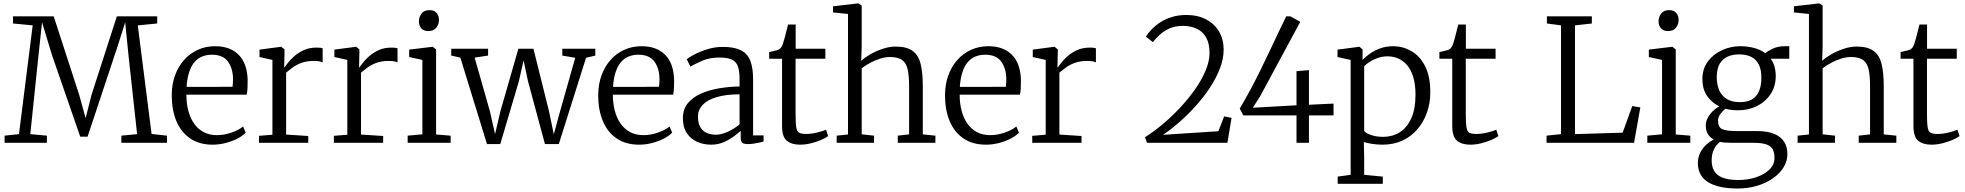

<svg xmlns="http://www.w3.org/2000/svg" viewBox="-20 -839 11544 1128"><path d="M91.5 -51 172 -690 56.5 -701V-743H295.5L445.5 -281L483 -144.5L517.5 -281L666.5 -743H903.5V-701L789.5 -690L870.5 -52L961 -42V0H693V-42L785.5 -51L735.5 -508L715.5 -708L671 -567.5L494.5 -36H451.5L286 -513.5L227 -708L205.5 -508L158 -51L255.5 -42V0H7V-42Z M1229.5 11Q1151 11 1097.2 -25.8Q1043.5 -62.5 1016.2 -127.8Q989 -193 989 -278Q989 -343 1008.2 -396Q1027.5 -449 1062 -487.5Q1096.5 -526 1143 -546.8Q1189.5 -567.5 1243.5 -567.5Q1332 -567.5 1382 -517.2Q1432 -467 1435 -370Q1435 -341.5 1434 -320.2Q1433 -299 1429 -283H1075Q1075 -232.5 1086.2 -189.2Q1097.5 -146 1120 -113.5Q1142.5 -81 1176.2 -63Q1210 -45 1254.5 -45Q1297.5 -45 1341.2 -60.5Q1385 -76 1408 -96L1423.5 -59.5Q1404.5 -40 1373.8 -24.2Q1343 -8.5 1305.2 1.2Q1267.5 11 1229.5 11ZM1076 -328.5 1346 -329Q1347.5 -337 1348.2 -350.5Q1349 -364 1349 -373Q1349 -435 1320 -476.2Q1291 -517.5 1224.5 -517.5Q1194 -517.5 1168.2 -507.2Q1142.5 -497 1123 -474.5Q1103.5 -452 1091.5 -416Q1079.5 -380 1076 -328.5Z M1501.5 0V-41L1580.5 -47.5V-487L1504.5 -504V-547.5L1630 -564H1633L1651.5 -548.5V-531.5L1649.5 -442.5L1651.5 -443Q1656 -449 1669.8 -467.5Q1683.5 -486 1707 -507.2Q1730.5 -528.5 1763.8 -544Q1797 -559.5 1841 -559.5Q1855 -559.5 1862.8 -558.2Q1870.5 -557 1875.5 -555.5V-472.5Q1872 -475 1858.8 -478Q1845.5 -481 1826 -481Q1780 -481 1749.2 -469Q1718.5 -457 1697.5 -441Q1676.5 -425 1661 -412.5V-48.5L1791 -40V0Z M1941.5 0V-41L2020.5 -47.5V-487L1944.5 -504V-547.5L2070 -564H2073L2091.5 -548.5V-531.5L2089.5 -442.5L2091.5 -443Q2096 -449 2109.8 -467.5Q2123.5 -486 2147 -507.2Q2170.5 -528.5 2203.8 -544Q2237 -559.5 2281 -559.5Q2295 -559.5 2302.8 -558.2Q2310.5 -557 2315.5 -555.5V-472.5Q2312 -475 2298.8 -478Q2285.5 -481 2266 -481Q2220 -481 2189.2 -469Q2158.5 -457 2137.5 -441Q2116.5 -425 2101 -412.5V-48.5L2231 -40V0Z M2375 0V-42L2461.5 -50V-487L2384 -504V-547.5L2519.5 -564H2522.5L2542 -548.5V-49L2627.5 -42V0ZM2496 -656.5Q2469 -656.5 2455 -672.8Q2441 -689 2441 -714Q2441 -738.5 2456.2 -759Q2471.5 -779.5 2503 -779.5H2504Q2531 -779.5 2545 -763Q2559 -746.5 2559 -722Q2559 -697 2543.8 -676.8Q2528.5 -656.5 2497 -656.5Z M2631 -512.5V-552.5H2847.5V-512.5L2768.5 -500.5L2858 -186L2888.5 -51L2920.5 -188L3025.5 -552.5H3114L3205 -187L3233.5 -50L3271 -187L3359.5 -499.5L3283.5 -512.5V-552.5H3477.5V-512.5L3423 -499.5L3263 7.5H3181.5L3082 -362L3056 -484L3028.5 -362L2919 7.5H2841L2684.5 -500.5Z M3735 11Q3656.5 11 3602.8 -25.8Q3549 -62.5 3521.8 -127.8Q3494.5 -193 3494.5 -278Q3494.5 -343 3513.8 -396Q3533 -449 3567.5 -487.5Q3602 -526 3648.5 -546.8Q3695 -567.5 3749 -567.5Q3837.5 -567.5 3887.5 -517.2Q3937.5 -467 3940.5 -370Q3940.5 -341.5 3939.5 -320.2Q3938.5 -299 3934.5 -283H3580.5Q3580.5 -232.5 3591.8 -189.2Q3603 -146 3625.5 -113.5Q3648 -81 3681.8 -63Q3715.5 -45 3760 -45Q3803 -45 3846.8 -60.5Q3890.5 -76 3913.5 -96L3929 -59.5Q3910 -40 3879.2 -24.2Q3848.5 -8.5 3810.8 1.2Q3773 11 3735 11ZM3581.5 -328.5 3851.5 -329Q3853 -337 3853.8 -350.5Q3854.5 -364 3854.5 -373Q3854.5 -435 3825.5 -476.2Q3796.5 -517.5 3730 -517.5Q3699.5 -517.5 3673.8 -507.2Q3648 -497 3628.5 -474.5Q3609 -452 3597 -416Q3585 -380 3581.5 -328.5Z M4157.5 11Q4113.5 11 4076 -5.5Q4038.5 -22 4015.2 -56.5Q3992 -91 3992 -145Q3992 -197 4020.8 -232.2Q4049.5 -267.5 4097.5 -288.8Q4145.5 -310 4204.5 -320Q4263.5 -330 4325 -331V-373.5Q4325 -422.5 4314.8 -450Q4304.5 -477.5 4278.8 -489.2Q4253 -501 4206.5 -501Q4148.5 -501 4104.5 -481.5Q4060.5 -462 4036 -448L4014.5 -491Q4024 -500 4056.2 -517.2Q4088.5 -534.5 4133.5 -549Q4178.5 -563.5 4226 -563.5Q4292 -563.5 4331.2 -544.5Q4370.5 -525.5 4387.5 -483.2Q4404.5 -441 4404.5 -371.5V-43.5H4466V-7.5Q4455 -4.5 4439.2 -1Q4423.5 2.5 4406.2 5Q4389 7.5 4374 7.5Q4352.5 7.5 4342 0.8Q4331.5 -6 4331.5 -34.5V-70.5Q4319.5 -59.5 4294.2 -40Q4269 -20.5 4234.2 -4.8Q4199.5 11 4157.5 11ZM4187 -47.5Q4218 -47.5 4256.5 -65.2Q4295 -83 4325 -108.5V-285Q4243 -284.5 4188.8 -268Q4134.5 -251.5 4107.5 -222.2Q4080.5 -193 4080.5 -155Q4080.5 -115.5 4094.5 -91.8Q4108.5 -68 4132.8 -57.8Q4157 -47.5 4187 -47.5Z M4680 11Q4631.5 11 4603 -11.8Q4574.5 -34.5 4574.5 -100V-494H4499V-533Q4508 -535 4519.8 -537.8Q4531.5 -540.5 4542 -543.2Q4552.5 -546 4556.5 -548.5Q4562 -552 4565.8 -556Q4569.5 -560 4572.8 -565.8Q4576 -571.5 4579 -580Q4583.5 -592 4589.8 -615.8Q4596 -639.5 4601.8 -662.5Q4607.5 -685.5 4610 -695H4654.5V-552.5H4829V-494H4654V-168Q4654 -114 4658.2 -89.8Q4662.5 -65.5 4675.8 -58.8Q4689 -52 4716 -52Q4746 -52 4781.2 -60.5Q4816.5 -69 4833 -77L4845.5 -39.5Q4831 -28.5 4804.2 -17Q4777.5 -5.5 4744.8 2.8Q4712 11 4680 11Z M4962 -49V-757L4874 -766V-802L5020.5 -819H5023L5042.5 -806.5V-565L5039.5 -481.5Q5058 -499.5 5091.5 -519Q5125 -538.5 5165 -552Q5205 -565.5 5242.5 -565.5Q5305.5 -565.5 5340.2 -541Q5375 -516.5 5388.2 -465Q5401.5 -413.5 5401.5 -332V-49.5L5475.5 -42V0H5254.5V-42L5321 -49.5V-333Q5321 -390.5 5313.2 -428.8Q5305.5 -467 5281.2 -485.5Q5257 -504 5208 -504Q5180 -504 5149.8 -494.2Q5119.5 -484.5 5091.5 -469.2Q5063.5 -454 5042.5 -438V-50L5115 -42V0H4895.5V-42Z M5772.5 11Q5694 11 5640.2 -25.8Q5586.5 -62.5 5559.2 -127.8Q5532 -193 5532 -278Q5532 -343 5551.2 -396Q5570.5 -449 5605 -487.5Q5639.5 -526 5686 -546.8Q5732.5 -567.5 5786.5 -567.5Q5875 -567.5 5925 -517.2Q5975 -467 5978 -370Q5978 -341.5 5977 -320.2Q5976 -299 5972 -283H5618Q5618 -232.5 5629.2 -189.2Q5640.5 -146 5663 -113.5Q5685.5 -81 5719.2 -63Q5753 -45 5797.5 -45Q5840.5 -45 5884.2 -60.5Q5928 -76 5951 -96L5966.5 -59.5Q5947.5 -40 5916.8 -24.2Q5886 -8.5 5848.2 1.2Q5810.5 11 5772.5 11ZM5619 -328.5 5889 -329Q5890.5 -337 5891.2 -350.5Q5892 -364 5892 -373Q5892 -435 5863 -476.2Q5834 -517.5 5767.5 -517.5Q5737 -517.5 5711.2 -507.2Q5685.5 -497 5666 -474.5Q5646.5 -452 5634.5 -416Q5622.5 -380 5619 -328.5Z M6044.5 0V-41L6123.5 -47.5V-487L6047.5 -504V-547.5L6173 -564H6176L6194.5 -548.5V-531.5L6192.5 -442.5L6194.5 -443Q6199 -449 6212.8 -467.5Q6226.5 -486 6250 -507.2Q6273.5 -528.5 6306.8 -544Q6340 -559.5 6384 -559.5Q6398 -559.5 6405.8 -558.2Q6413.5 -557 6418.5 -555.5V-472.5Q6415 -475 6401.8 -478Q6388.5 -481 6369 -481Q6323 -481 6292.2 -469Q6261.5 -457 6240.5 -441Q6219.5 -425 6204 -412.5V-48.5L6334 -40V0Z M6707 -33Q6756.5 -64 6809.5 -108.2Q6862.5 -152.5 6912 -205.2Q6961.5 -258 7000.8 -313.8Q7040 -369.5 7063 -424.5Q7086 -479.5 7086 -527.5Q7086 -583.5 7066.2 -618.5Q7046.5 -653.5 7011 -670.2Q6975.5 -687 6930 -687Q6882.5 -687 6848 -670.5Q6813.5 -654 6790.2 -631.8Q6767 -609.5 6753 -591.5L6712 -624Q6725 -644.5 6746.2 -666.8Q6767.5 -689 6797.2 -708.2Q6827 -727.5 6865 -739.2Q6903 -751 6949.5 -751Q7017 -751 7066.5 -724.8Q7116 -698.5 7142.5 -652.5Q7169 -606.5 7169 -548Q7169 -494 7147 -436.8Q7125 -379.5 7088 -323.5Q7051 -267.5 7004.5 -216Q6958 -164.5 6908.5 -121.2Q6859 -78 6813 -47L7138 -68L7172 -155.5L7215.5 -146.5L7191 0H6718.5Z M7597 0V-161H7284.5L7263.5 -201Q7296 -256 7325.8 -311.5Q7355.5 -367 7383 -422.5Q7410.5 -478 7436.2 -532.8Q7462 -587.5 7487 -640.2Q7512 -693 7536.5 -743H7561L7619 -710.5L7381.5 -270L7340 -206L7597 -220.5V-421L7670 -427V-223.5L7814.5 -230.5V-161H7670V0Z M7839 241V198.5L7915 188V-487L7838 -504V-547.5L7964.5 -564H7967.5L7985 -548.5V-487Q8002 -505 8028 -523.5Q8054 -542 8088.5 -554.8Q8123 -567.5 8165 -567.5Q8221 -567.5 8270.8 -539.5Q8320.5 -511.5 8351.8 -451.8Q8383 -392 8383 -296.5Q8383 -232.5 8363 -176.8Q8343 -121 8306.2 -78.5Q8269.5 -36 8217.8 -12.5Q8166 11 8102.5 11Q8075 11 8044 6.8Q8013 2.5 7992.5 -5L7994.5 80V188L8104 198.5V241ZM8106 -35Q8160 -35 8202.8 -61.5Q8245.5 -88 8270.8 -143Q8296 -198 8296 -283Q8296 -342.5 8283.2 -385.2Q8270.5 -428 8247.8 -455Q8225 -482 8195.5 -495Q8166 -508 8132.5 -508Q8101 -508 8074 -498.5Q8047 -489 8026.5 -475.5Q8006 -462 7994.5 -449.5V-69.5Q8002.5 -57.5 8033.8 -46.2Q8065 -35 8106 -35Z M8617.5 11Q8569 11 8540.5 -11.8Q8512 -34.5 8512 -100V-494H8436.5V-533Q8445.5 -535 8457.2 -537.8Q8469 -540.5 8479.5 -543.2Q8490 -546 8494 -548.5Q8499.5 -552 8503.2 -556Q8507 -560 8510.2 -565.8Q8513.5 -571.5 8516.5 -580Q8521 -592 8527.2 -615.8Q8533.5 -639.5 8539.2 -662.5Q8545 -685.5 8547.5 -695H8592V-552.5H8766.5V-494H8591.5V-168Q8591.5 -114 8595.8 -89.8Q8600 -65.5 8613.2 -58.8Q8626.5 -52 8653.5 -52Q8683.5 -52 8718.8 -60.5Q8754 -69 8770.5 -77L8783 -39.5Q8768.5 -28.5 8741.8 -17Q8715 -5.5 8682.2 2.8Q8649.5 11 8617.5 11Z M9066 0V-42L9151 -51V-690L9068 -701V-743H9332V-701L9233 -690V-51L9513 -59.5L9569.5 -216L9617 -208L9580 0Z M9658 0V-42L9744.5 -50V-487L9667 -504V-547.5L9802.5 -564H9805.5L9825 -548.5V-49L9910.5 -42V0ZM9779 -656.5Q9752 -656.5 9738 -672.8Q9724 -689 9724 -714Q9724 -738.5 9739.2 -759Q9754.5 -779.5 9786 -779.5H9787Q9814 -779.5 9828 -763Q9842 -746.5 9842 -722Q9842 -697 9826.8 -676.8Q9811.5 -656.5 9780 -656.5Z M10189 268.5Q10126 268.5 10081.2 257.5Q10036.5 246.5 10008.5 226.8Q9980.5 207 9967.8 179.8Q9955 152.5 9955 119.5Q9955 87 9968 60Q9981 33 10002.5 12.8Q10024 -7.5 10048.5 -19.5Q10026 -31 10013.8 -51.5Q10001.5 -72 10001.5 -102Q10001.5 -124.5 10012.8 -146Q10024 -167.5 10042 -185.2Q10060 -203 10081 -214Q10035 -236.5 10008.2 -276.8Q9981.5 -317 9981.5 -374.5Q9981.5 -435 10014 -478.2Q10046.5 -521.5 10097.5 -544.5Q10148.5 -567.5 10203 -567.5Q10247.5 -567.5 10285.5 -557.2Q10323.5 -547 10351.5 -526.5Q10362 -537 10393.2 -552.2Q10424.5 -567.5 10464 -567.5H10492V-494H10383Q10392 -482 10398.8 -466Q10405.5 -450 10409 -431.8Q10412.5 -413.5 10412.5 -393.5Q10412.5 -332 10382.5 -286.5Q10352.5 -241 10302.2 -216Q10252 -191 10192 -191Q10172 -191 10153.2 -193.2Q10134.5 -195.5 10117 -200Q10099.5 -186.5 10086.5 -168.2Q10073.5 -150 10073.5 -130Q10073.5 -91.5 10098.2 -80.2Q10123 -69 10182 -69H10301.5Q10364.5 -69 10404.2 -52.2Q10444 -35.5 10462.5 -5Q10481 25.5 10481 66Q10481 107.5 10458.8 143.8Q10436.5 180 10396.8 208Q10357 236 10304 252.2Q10251 268.5 10189 268.5ZM10194.5 218.5Q10248 218.5 10296 202.8Q10344 187 10374.5 158.2Q10405 129.5 10405 89Q10405 61.5 10396.2 41.5Q10387.5 21.5 10361 10.8Q10334.5 0 10281.5 0H10158Q10137.5 0 10119 -1Q10100.5 -2 10084.5 -5.5Q10061 13.5 10048.5 40.5Q10036 67.5 10036 103.5Q10036 139.5 10050.8 165.2Q10065.5 191 10100 204.8Q10134.5 218.5 10194.5 218.5ZM10201.5 -239Q10266.5 -239 10297.2 -275.5Q10328 -312 10328 -383Q10328 -429.5 10313 -459.8Q10298 -490 10268.8 -504.8Q10239.5 -519.5 10197.5 -519.5Q10160.5 -519.5 10130.8 -506.8Q10101 -494 10083.5 -464.8Q10066 -435.5 10066 -385Q10066 -343.5 10079.8 -310.5Q10093.5 -277.5 10123.5 -258.2Q10153.5 -239 10201.5 -239Z M10607.5 -49V-757L10519.5 -766V-802L10666 -819H10668.5L10688 -806.5V-565L10685 -481.5Q10703.5 -499.5 10737 -519Q10770.5 -538.5 10810.5 -552Q10850.5 -565.5 10888 -565.5Q10951 -565.5 10985.8 -541Q11020.5 -516.5 11033.8 -465Q11047 -413.5 11047 -332V-49.5L11121 -42V0H10900V-42L10966.5 -49.5V-333Q10966.5 -390.5 10958.8 -428.8Q10951 -467 10926.8 -485.5Q10902.5 -504 10853.5 -504Q10825.5 -504 10795.2 -494.2Q10765 -484.5 10737 -469.2Q10709 -454 10688 -438V-50L10760.5 -42V0H10541V-42Z M11327 11Q11278.5 11 11250 -11.8Q11221.5 -34.5 11221.5 -100V-494H11146V-533Q11155 -535 11166.8 -537.8Q11178.5 -540.5 11189 -543.2Q11199.5 -546 11203.5 -548.5Q11209 -552 11212.8 -556Q11216.5 -560 11219.8 -565.8Q11223 -571.5 11226 -580Q11230.5 -592 11236.8 -615.8Q11243 -639.5 11248.8 -662.5Q11254.5 -685.5 11257 -695H11301.5V-552.5H11476V-494H11301V-168Q11301 -114 11305.2 -89.8Q11309.5 -65.5 11322.8 -58.8Q11336 -52 11363 -52Q11393 -52 11428.2 -60.5Q11463.5 -69 11480 -77L11492.5 -39.5Q11478 -28.5 11451.2 -17Q11424.5 -5.5 11391.8 2.8Q11359 11 11327 11Z"/></svg>

Font: Merriweather 24pt Light
Style: Regular
Weight: 300
Designer: Eben Sorkin
Foundry: Eben Sorkin
Version: Version 2.100